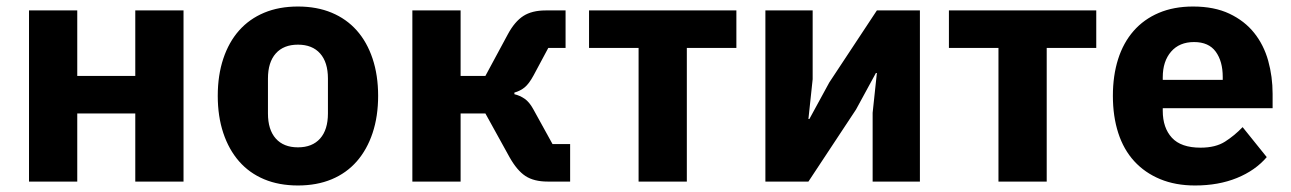

<svg xmlns="http://www.w3.org/2000/svg" viewBox="-20 -557 3960 589"><path d="M69 -525H217V-324H395V-525H543V0H395V-209H217V0H69Z M648 0ZM894 12Q836 12 790.5 -7Q745 -26 713.5 -62Q682 -98 665 -149Q648 -200 648 -263Q648 -326 665 -377Q682 -428 713.5 -463.5Q745 -499 790.5 -518Q836 -537 894 -537Q952 -537 997.5 -518Q1043 -499 1074.5 -463.5Q1106 -428 1123 -377Q1140 -326 1140 -263Q1140 -200 1123 -149Q1106 -98 1074.5 -62Q1043 -26 997.5 -7Q952 12 894 12ZM894 -105Q938 -105 962 -132Q986 -159 986 -209V-316Q986 -366 962 -393Q938 -420 894 -420Q850 -420 826 -393Q802 -366 802 -316V-209Q802 -159 826 -132Q850 -105 894 -105Z M1245 -525H1393V-324H1469L1538 -452Q1559 -491 1585.5 -508Q1612 -525 1654 -525H1715V-410H1662L1617 -326Q1603 -300 1589.5 -289Q1576 -278 1558 -273V-268Q1575 -264 1589.5 -254Q1604 -244 1616 -222L1675 -115H1729V0H1660Q1618 0 1592 -17Q1566 -34 1543 -75L1469 -209H1393V0H1245Z M1939 -410H1787V-525H2239V-410H2087V0H1939Z M2328 -525H2473V-314L2460 -192H2463L2524 -304L2670 -525H2802V0H2657V-211L2670 -333H2667L2606 -221L2460 0H2328Z M3043 -410H2891V-525H3343V-410H3191V0H3043Z M3394 0ZM3646 12Q3586 12 3539 -7.5Q3492 -27 3459.5 -62.5Q3427 -98 3410.5 -149Q3394 -200 3394 -263Q3394 -325 3410 -375.5Q3426 -426 3457.5 -462Q3489 -498 3535 -517.5Q3581 -537 3640 -537Q3705 -537 3751.5 -515Q3798 -493 3827.5 -456Q3857 -419 3870.5 -370.5Q3884 -322 3884 -269V-225H3547V-217Q3547 -165 3575 -134.5Q3603 -104 3663 -104Q3709 -104 3738 -122.5Q3767 -141 3792 -167L3866 -75Q3831 -34 3774.5 -11Q3718 12 3646 12ZM3643 -428Q3598 -428 3572.5 -398.5Q3547 -369 3547 -320V-312H3731V-321Q3731 -369 3709.5 -398.5Q3688 -428 3643 -428Z"/></svg>

Font: Aneliza ExtraBold
Style: Regular
Weight: 800
Designer: Mike Abbink, Paul van der Laan, Pieter van Rosmalen
Foundry: Bold Monday
Version: Version 3.001;September 8, 2019;FontCreator 11.5.0.2425 64-b